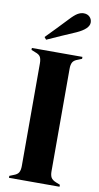

<svg xmlns="http://www.w3.org/2000/svg" viewBox="-97 -919 495 961"><g transform="rotate(10 150.5 -438.0)"><path d="M22 0V-10L42 -18Q62 -25 68.5 -37Q75 -49 75 -69V-591Q75 -611 69 -623Q63 -635 42 -642L22 -650V-660H279V-650L259 -642Q239 -635 232.5 -623Q226 -611 226 -591V-69Q226 -49 232.5 -37.5Q239 -26 259 -18L279 -10V0ZM75 -725Q101 -751 127 -778.5Q153 -806 177 -831Q202 -858 217.5 -867Q233 -876 248 -876Q267 -876 278.5 -864.5Q290 -853 290 -836Q290 -804 228 -776Q191 -760 156.5 -745Q122 -730 85 -713Z"/></g></svg>

Font: DM Serif Display
Style: Regular
Weight: 400
Designer: Colophon Foundry, Frank Grießhammer
Foundry: Colophon Foundry
Version: Version 5.200; ttfautohint (v1.8.3)